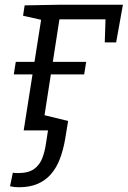

<svg xmlns="http://www.w3.org/2000/svg" viewBox="-20 -548 537 807"><path d="M79.6 0 154.9 -478.2 163.2 -462.5 76.9 -481.9 83.6 -525.4 223.2 -528H496.6L468.2 -369.8H420.3L424 -480.5L432 -466.8H224.9L231.9 -480.1L157.2 0ZM59.4 239Q49.6 239 40.6 238Q31.6 237 22.2 235L33.9 178.1Q39 178.4 44.1 178.9Q49.3 179.5 54.3 179.5Q99.6 179.5 123.3 162.3Q146.9 145.1 157.6 117.2Q168.3 89.2 172.9 56.9L181.9 -0.7L206.3 0H101L121.4 -74.9L266.3 -39.5L253.3 39.8Q245.6 82.9 231.9 119.3Q218.2 155.7 195.5 182.5Q172.8 209.4 139.4 224.2Q106 239 59.4 239ZM37.9 -235.2 46.3 -288H342.2L333.8 -235.2Z"/></svg>

Font: Bitter Thin
Style: Italic
Weight: 100
Italic angle: -9°
Designer: Sol Matas, and Bitter project Authors
Foundry: Sol Matas
Version: Version 2.002